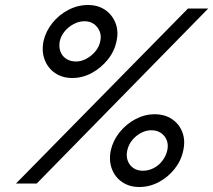

<svg xmlns="http://www.w3.org/2000/svg" viewBox="-20 -734 853 768"><path d="M44 0H127L813 -700H732ZM332 -714Q291 -714 253.5 -694.5Q216 -675 189.5 -642Q163 -609 154 -569Q146 -529 158.5 -495.5Q171 -462 200 -442Q229 -422 269 -422Q310 -422 347 -442Q384 -462 411 -495.5Q438 -529 446 -569Q455 -609 442 -642Q429 -675 400.5 -694.5Q372 -714 332 -714ZM318 -649Q340 -649 355.5 -638Q371 -627 378.5 -609Q386 -591 381 -569Q377 -547 361.5 -528.5Q346 -510 325.5 -499Q305 -488 284 -488Q261 -488 244.5 -499Q228 -510 221.5 -528.5Q215 -547 219 -569Q224 -591 239 -609Q254 -627 275 -638Q296 -649 318 -649ZM599 -277Q559 -277 522 -257.5Q485 -238 458.5 -205Q432 -172 423 -132Q415 -92 427.5 -58.5Q440 -25 469 -5.5Q498 14 537 14Q578 14 615 -5.5Q652 -25 678.5 -58.5Q705 -92 713 -132Q722 -172 709.5 -205Q697 -238 668 -257.5Q639 -277 599 -277ZM585 -213Q608 -213 624 -202Q640 -191 647 -173Q654 -155 649 -132Q644 -110 629.5 -91Q615 -72 594.5 -61.5Q574 -51 551 -51Q530 -51 514 -61.5Q498 -72 491 -91Q484 -110 489 -132Q494 -155 508.5 -173Q523 -191 543.5 -202Q564 -213 585 -213Z"/></svg>

Font: Advent Pro Medium
Style: Italic
Weight: 500
Italic angle: -12°
Version: Version 3.000